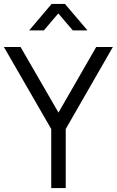

<svg xmlns="http://www.w3.org/2000/svg" viewBox="-20 -960 596 980"><path d="M129 -805 243.5 -940H311.5L426.5 -805H351.5L277.5 -891.5L204 -805ZM241.5 0V-301.5L0 -720H85L278.5 -385.5L471 -720H556L315.5 -301.5V0Z"/></svg>

Font: Cns Manrope
Style: Regular
Weight: 400
Designer: Mikhail Sharanda
Foundry: Mikhail Sharanda
Version: Version 4.504